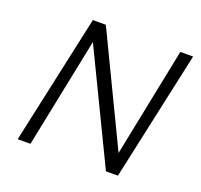

<svg xmlns="http://www.w3.org/2000/svg" viewBox="-116 -788 959 918"><g transform="rotate(20 363.5 -329.0)"><path d="M63 0 206 -658H262L128 0ZM544 0H512L218 -609L230 -658H272L557 -65ZM716 -658 573 0H518L651 -658Z"/></g></svg>

Font: Ysabeau Office
Style: Italic
Weight: 400
Italic angle: -12°
Designer: Christian Thalmann (Catharsis Fonts)
Version: Version 2.001;gftools[0.9.30]; featfreeze: tnum,lnum,ss02